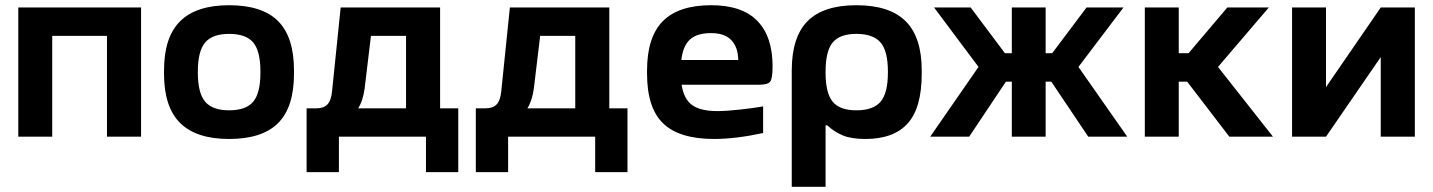

<svg xmlns="http://www.w3.org/2000/svg" viewBox="-20 -529 5545 743"><path d="M50.8 0V-500H525.9V0H394V-390.1H182.1V0Z M614.7 -255.9Q614.7 -385.3 677.2 -447Q739.7 -508.8 866.7 -508.8Q994.6 -508.8 1056.2 -447.3Q1117.7 -385.7 1117.7 -255.9V-244.1Q1117.7 -114.3 1056.2 -52.7Q994.6 8.8 866.7 8.8Q739.7 8.8 677.2 -53Q614.7 -114.7 614.7 -244.1ZM745.6 -248Q745.6 -168.9 773.9 -135.5Q802.2 -102.1 866.7 -102.1Q931.6 -102.1 959.7 -135.3Q987.8 -168.5 987.8 -248V-252Q987.8 -331.5 959.7 -364.7Q931.6 -397.9 866.7 -397.9Q802.2 -397.9 773.9 -364.5Q745.6 -331.1 745.6 -252Z M1205.6 -109.9Q1232.9 -109.9 1247.3 -125.2Q1261.7 -140.6 1265.1 -176.8L1298.3 -500H1683.1V-109.9H1753.4V137.2H1628.4V0H1291.5V137.2H1166.5V-109.9ZM1366.2 -109.9H1551.3V-390.1H1415.5L1391.1 -187Q1384.8 -139.6 1366.2 -109.9Z M1860.4 -109.9Q1887.7 -109.9 1902.1 -125.2Q1916.5 -140.6 1919.9 -176.8L1953.1 -500H2337.9V-109.9H2408.2V137.2H2283.2V0H1946.3V137.2H1821.3V-109.9ZM2021 -109.9H2206.1V-390.1H2070.3L2045.9 -187Q2039.6 -139.6 2021 -109.9Z M2969.7 -272.9Q2969.7 -225.6 2960.7 -213.4Q2951.7 -201.2 2918.9 -201.2H2617.7Q2626 -146 2658.2 -122.6Q2690.4 -99.1 2755.9 -99.1Q2790.5 -99.1 2843.8 -105Q2897 -110.8 2933.1 -117.2V-14.2Q2825.7 8.8 2743.7 8.8Q2608.9 8.8 2546.4 -51.3Q2483.9 -111.3 2483.9 -244.1V-255.9Q2483.9 -385.7 2545.2 -447.3Q2606.4 -508.8 2731.9 -508.8Q2852.1 -508.8 2910.9 -448Q2969.7 -387.2 2969.7 -272.9ZM2616.7 -296.9H2836.9Q2835.9 -347.2 2809.8 -374Q2783.7 -400.9 2731.9 -400.9Q2677.7 -400.9 2650.4 -376.5Q2623 -352.1 2616.7 -296.9Z M3546.9 -244.1Q3546.9 -111.8 3492.7 -51.5Q3438.5 8.8 3328.6 8.8Q3273.9 8.8 3240.5 -5.4Q3207 -19.5 3181.6 -43.9H3174.8V193.8H3043.9V-255.9Q3043.9 -385.7 3105.2 -447.3Q3166.5 -508.8 3293.9 -508.8Q3422.4 -508.8 3484.6 -447Q3546.9 -385.3 3546.9 -255.9ZM3174.8 -248Q3174.8 -168.5 3202.4 -135.3Q3230 -102.1 3293.9 -102.1Q3358.9 -102.1 3387.5 -135.3Q3416 -168.5 3416 -248V-252Q3416 -331.5 3387.5 -364.7Q3358.9 -397.9 3293.9 -397.9Q3230 -397.9 3202.4 -364.7Q3174.8 -331.5 3174.8 -252Z M3895.5 -500H4026.4V-323.2H4051.8L4184.6 -500H4327.6L4153.3 -270L4342.3 0H4191.4L4048.3 -212.9H4026.4V0H3895.5V-212.9H3872.6L3730.5 0H3579.6L3766.6 -270L3594.7 -500H3736.3L3868.7 -323.2H3895.5Z M4410.2 -500H4541.5V-323.2H4579.6L4729.5 -500H4890.1L4693.4 -270L4906.2 0H4737.3L4574.2 -212.9H4541.5V0H4410.2Z M4980 0V-500H5111.3V-191.9L5323.2 -500H5455.1V0H5323.2V-308.1L5111.3 0Z"/></svg>

Font: LT Wave Text Bold
Style: Regular
Weight: 700
Designer: Daniel Lyons
Version: Version 2.5 (Glyphs App)